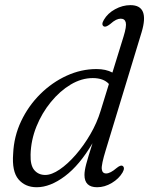

<svg xmlns="http://www.w3.org/2000/svg" viewBox="-20 -738 595 766"><path d="M545 -609.5 402 -139.5Q384 -81 386 -63.5Q388 -46 403.5 -46Q420 -46 445 -67.5Q461 -80.5 468.5 -76.5Q480 -69.5 469 -50Q454.5 -25 426 -8Q397.5 9 367.5 9Q317 9 317 -40Q317 -57 324 -83.5Q331 -110 349 -166.5Q297.5 -79 238.8 -35Q180 9 126.5 9Q80.5 9 53.8 -22.5Q27 -54 32.5 -125Q35.5 -194 64.5 -255Q93.5 -316 140.8 -362.8Q188 -409.5 246 -436Q304 -462.5 365 -462.5Q402.5 -462.5 428.5 -448.5L473 -592.5Q485.5 -633 481.8 -648.2Q478 -663.5 461.5 -663.5Q453 -663.5 443 -658.8Q433 -654 419 -641.5Q402 -628.5 394.5 -632.5Q382.5 -639 394.5 -659Q409.5 -685 439.2 -701.2Q469 -717.5 500.5 -717.5Q577.5 -717.5 545 -609.5ZM102 -121.5Q100.5 -78.5 117 -59.2Q133.5 -40 160.5 -40Q186 -40 218 -61.8Q250 -83.5 282 -120.2Q314 -157 340.5 -202.5Q367 -248 381.5 -296L414.5 -403Q393 -426.5 350 -426.5Q305.5 -426.5 262.2 -400.8Q219 -375 183 -331Q147 -287 125.2 -232.8Q103.5 -178.5 102 -121.5Z"/></svg>

Font: Fraunces 9pt Soft Light
Style: Italic
Weight: 300
Italic angle: -16°
Version: Version 1.000;[0bf87f6ff]